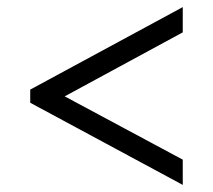

<svg xmlns="http://www.w3.org/2000/svg" viewBox="-20 -628 599 540"><path d="M494 -108V-179L162 -357L494 -537V-608L65 -376V-339Z"/></svg>

Font: Noto Serif Yezidi Medium
Style: Regular
Weight: 500
Designer: Dalton Maag Ltd
Foundry: Dalton Maag Ltd
Version: Version 1.001